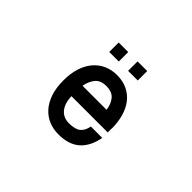

<svg xmlns="http://www.w3.org/2000/svg" viewBox="-133 -930 1265 1265"><g transform="rotate(45 500.0 -297.5)"><path d="M612 -282H613Q607 -330 581.5 -361Q556 -392 501 -392Q449 -392 423.5 -361Q398 -330 389 -282ZM724 -218V-182H386Q388 -118 417.5 -81Q447 -44 501 -44Q558 -44 584 -65.5Q610 -87 618 -131H724Q707 -39 653 9Q599 57 502 57Q455 57 413.5 40Q372 23 341 -11.5Q310 -46 292.5 -97.5Q275 -149 275 -218Q275 -284 291.5 -335Q308 -386 338 -421Q368 -456 409.5 -474.5Q451 -493 500 -493Q555 -493 597 -473Q639 -453 667.5 -416.5Q696 -380 710.5 -329.5Q725 -279 725 -218ZM445 -564H356V-652H445ZM622 -564H532V-652H622Z"/></g></svg>

Font: NanumGothicCoding
Style: Bold
Weight: 700
Monospace: yes
Designer: Kwon Bruce; Nicolas Noh; Sung-woo Choi; Go-un Cha; Soo-hyun Park;
Foundry: NHN Corporation
Version: Version 2.000;PS 1;hotconv 1.0.49;makeotf.lib2.0.14853